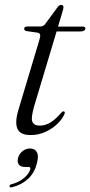

<svg xmlns="http://www.w3.org/2000/svg" viewBox="-20 -550 373 794"><path d="M135 -415 89.5 -421.5Q80 -423.5 80 -431Q80 -440.5 93.5 -440.5H146.5Q159 -440.5 166 -449.5L219 -521.5Q225 -529.5 233.5 -529.5Q242.5 -529.5 242.5 -520.5Q242.5 -514.5 238 -500.5L220 -440H323Q333 -440 333 -432.5Q333 -420 312 -420H214L122 -113Q107 -62 114 -46.2Q121 -30.5 144 -30.5Q166.5 -30.5 187.5 -42.8Q208.5 -55 232.5 -83Q238.5 -90 243 -89.5Q249.5 -89 247.5 -80.5Q239.5 -60 219 -39.5Q198.5 -19 169.2 -5.2Q140 8.5 106.5 8.5Q63.5 8.5 52 -17.8Q40.5 -44 56.5 -97L142 -382Q147.5 -399.5 146 -406.2Q144.5 -413 135 -415ZM84.5 140.5Q64.5 140.5 57.5 130Q50.5 119.5 54.5 104Q59 86 73.2 75Q87.5 64 104.5 64Q124 64 132.5 79.2Q141 94.5 132.5 125.5Q123 164.5 95.8 189.8Q68.5 215 30.5 224Q20 227 19.5 220.5Q19.5 213.5 28.5 211.5Q59.5 203.5 80 185.5Q100.5 167.5 105 150.5Q107.5 140.5 98 140.5Z"/></svg>

Font: Fraunces 72pt S000 Light
Style: Italic
Weight: 300
Italic angle: -16°
Version: Version 1.000; ttfautohint (v1.8.3)